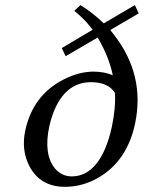

<svg xmlns="http://www.w3.org/2000/svg" viewBox="-20 -718 561 748"><path d="M258.8 -30.8Q342.8 -30.8 389.2 -138.2Q405.3 -175.8 415.5 -223.1Q431.6 -299.3 427.7 -356Q402.3 -397.5 334.5 -397.9Q232.9 -397.9 187 -276.9Q177.7 -252 171.9 -225.1Q148.9 -116.2 194.8 -61Q220.7 -31.2 258.8 -30.8ZM78.1 -208Q107.4 -347.2 228.5 -408.7Q288.1 -439 345.2 -439Q387.7 -438.5 419.4 -424.8Q404.3 -498 360.4 -571.8L235.8 -499L220.7 -530.8L340.8 -602.1L328.1 -618.2Q309.6 -642.6 269.5 -675.8L293.5 -698.2Q341.3 -668.5 384.3 -627L505.4 -698.2L520.5 -666L409.7 -601.1L423.8 -583Q545.9 -426.3 506.3 -236.8Q475.1 -89.4 360.8 -24.4Q299.8 9.8 232.9 9.8Q137.2 9.8 94.7 -70.3Q62.5 -132.8 78.1 -208Z"/></svg>

Font: Linux Biolinum Slanted O
Style: Slanted
Weight: 400
Designer: Philipp H. Poll
Foundry: Philipp H. Poll
Version: Version 1.0.4